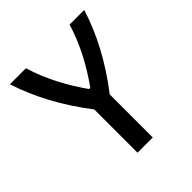

<svg xmlns="http://www.w3.org/2000/svg" viewBox="-196 -871 1011 1011"><g transform="rotate(-45 310.0 -365.0)"><path d="M367 0V-320.5C472 -456 545 -595.5 586.5 -730H477.5C443.5 -615.5 385 -510 319.5 -417.5H310C245 -510 186.5 -615.5 152.5 -730H33C77 -594 149 -458 253.5 -322V0Z"/></g></svg>

Font: Monaspace Argon Medium
Style: Regular
Weight: 500
Designer: Riley Cran & the Lettermatic Team
Foundry: Lettermatic
Version: Version 1.000 (Monaspace Argon)